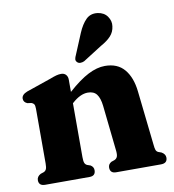

<svg xmlns="http://www.w3.org/2000/svg" viewBox="-80 -783 771 853"><g transform="rotate(-10 305.0 -356.0)"><path d="M239.5 -442V-386.5Q291.5 -433 331.8 -453.5Q372 -474 407.5 -474Q464.5 -474 495.2 -437.5Q526 -401 533 -337L560 -93Q561.5 -75 564.5 -67.5Q567.5 -60 575 -56.5L589 -51.5Q606.5 -41.5 606.5 -25.5Q606.5 0 577.5 0H375.5Q348 0 348 -26Q348 -41 362.5 -49.5L377 -54.5Q385.5 -58 389.5 -66Q393.5 -74 392 -92L369.5 -301Q365.5 -336 352.5 -353.2Q339.5 -370.5 312.5 -370.5Q278.5 -370.5 242 -337.5L239.5 -335.5V-92.5Q239.5 -74 242.8 -66Q246 -58 254 -54.5L268.5 -49.5Q282.5 -41 282.5 -26Q282.5 0 255.5 0H55.5Q26.5 0 26.5 -25.5Q26.5 -42 44 -51.5L59 -56.5Q66.5 -60 70 -67.5Q73.5 -75 73.5 -92.5V-340Q73.5 -354.5 69.8 -360.2Q66 -366 58 -368.5L40 -371Q23 -378 23 -394Q23 -412 48.5 -422L159 -460Q177 -467 188.2 -470Q199.5 -473 210 -473Q224 -473 231.8 -464.2Q239.5 -455.5 239.5 -442ZM328.5 -637.5Q344 -674 364.5 -694.5Q385 -715 417 -711Q446 -707 460.5 -686Q475 -665 471.5 -642Q468.5 -616.5 452.2 -598.8Q436 -581 406 -564.5L321 -510.5Q312.5 -506.5 303.5 -506.5Q294.5 -506.5 289 -512.5Q282.5 -519 283.8 -527Q285 -535 289.5 -544Z"/></g></svg>

Font: Fraunces 72pt Soft
Style: Bold
Weight: 700
Version: Version 1.000;[b76b70a41]